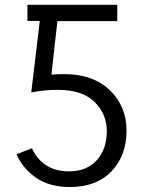

<svg xmlns="http://www.w3.org/2000/svg" viewBox="-20 -751 597 789"><path d="M47.9 -117.2 111.3 -141.6Q155.3 -46.9 263.7 -46.9Q335.9 -46.9 377.4 -92.3Q418.9 -137.7 418.9 -212.9Q418.9 -282.2 368.7 -332Q318.4 -381.8 216.8 -381.8Q162.1 -381.8 108.4 -371.1L143.6 -665H92.8V-731.4H461.9V-664.1H215.8L191.4 -444.3Q208 -446.3 246.1 -446.3Q362.3 -446.3 431.2 -380.4Q500 -314.5 500 -213.9Q500 -112.3 438.5 -47.4Q377 17.6 266.6 17.6Q183.6 17.6 128.4 -20.5Q73.2 -58.6 47.9 -117.2Z"/></svg>

Font: Gothic A1
Style: Regular
Weight: 400
Designer: HanYang I&C Co.,Ltd.
Foundry: HanYang I&C Co.,Ltd.
Version: Version 2.50